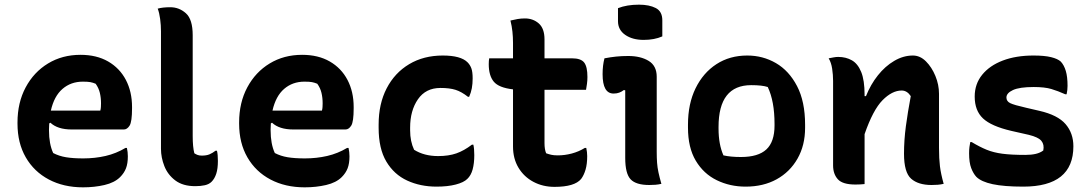

<svg xmlns="http://www.w3.org/2000/svg" viewBox="-20 -788 4670 823"><path d="M325 -553Q394 -553 443.5 -524.5Q493 -496 519.5 -445.5Q546 -395 546 -329V-324Q546 -266 535.5 -249.5Q525 -233 511 -233H287Q227 -233 196 -262L191 -259Q190 -247 190 -234V-229Q190 -171 208 -132Q233 -119 263 -114Q293 -109 337 -109Q387 -109 432.5 -119.5Q478 -130 518 -154H524Q526 -145 527 -136Q528 -127 528 -118Q528 -87 520 -66.5Q512 -46 495 -29Q471 -5 428 5Q385 15 336 15Q253 15 189.5 -18.5Q126 -52 90.5 -113.5Q55 -175 55 -258V-263Q55 -348 90 -413.5Q125 -479 186 -516Q247 -553 325 -553ZM335 -438Q284 -438 248 -407Q212 -376 198 -314H410Q412 -321 412.5 -329.5Q413 -338 413 -345Q413 -369 408 -390Q403 -411 390 -429Q378 -434 367 -436Q356 -438 335 -438Z M670 -654Q670 -680 666.5 -706.5Q663 -733 656 -751Q677 -757 710 -757Q748 -757 777 -731Q806 -705 806 -637V-205Q806 -158 813 -131Q819 -127 826.5 -124Q834 -121 845 -121Q865 -121 878 -126.5Q891 -132 904 -142H910Q914 -126 914 -98Q914 -65 907 -43.5Q900 -22 887 -9Q876 2 858 6Q840 10 817 10Q764 10 731.5 -14.5Q699 -39 684.5 -76Q670 -113 670 -150Z M1275 -553Q1344 -553 1393.5 -524.5Q1443 -496 1469.5 -445.5Q1496 -395 1496 -329V-324Q1496 -266 1485.5 -249.5Q1475 -233 1461 -233H1237Q1177 -233 1146 -262L1141 -259Q1140 -247 1140 -234V-229Q1140 -171 1158 -132Q1183 -119 1213 -114Q1243 -109 1287 -109Q1337 -109 1382.5 -119.5Q1428 -130 1468 -154H1474Q1476 -145 1477 -136Q1478 -127 1478 -118Q1478 -87 1470 -66.5Q1462 -46 1445 -29Q1421 -5 1378 5Q1335 15 1286 15Q1203 15 1139.5 -18.5Q1076 -52 1040.5 -113.5Q1005 -175 1005 -258V-263Q1005 -348 1040 -413.5Q1075 -479 1136 -516Q1197 -553 1275 -553ZM1285 -438Q1234 -438 1198 -407Q1162 -376 1148 -314H1360Q1362 -321 1362.5 -329.5Q1363 -338 1363 -345Q1363 -369 1358 -390Q1353 -411 1340 -429Q1328 -434 1317 -436Q1306 -438 1285 -438Z M1878 -550Q1955 -550 1984 -521Q1995 -510 2000.5 -495Q2006 -480 2006 -452Q2006 -429 2002.5 -410Q1999 -391 1991 -373H1986Q1958 -395 1932.5 -403Q1907 -411 1868 -411Q1805 -411 1771.5 -362.5Q1738 -314 1738 -241V-229Q1738 -182 1755 -146Q1798 -119 1858 -119Q1903 -119 1936 -130.5Q1969 -142 2003 -168H2009Q2013 -151 2013 -123Q2013 -88 2006 -62Q1999 -36 1983 -21Q1968 -6 1933.5 3Q1899 12 1851 12Q1782 12 1725.5 -14Q1669 -40 1636 -95.5Q1603 -151 1603 -240V-254Q1603 -343 1637.5 -409.5Q1672 -476 1734 -513Q1796 -550 1878 -550Z M2493 -154Q2495 -145 2496 -136Q2497 -127 2497 -119Q2497 -85 2490 -61Q2483 -37 2471 -21Q2443 13 2357 13Q2307 13 2266.5 -8.5Q2226 -30 2202.5 -69Q2179 -108 2179 -160V-405Q2118 -412 2096.5 -438Q2075 -464 2075 -513Q2075 -520 2075.5 -527Q2076 -534 2077 -538H2179V-604Q2179 -629 2176.5 -652.5Q2174 -676 2168 -700Q2184 -704 2199 -706.5Q2214 -709 2230 -709Q2265 -709 2289.5 -687.5Q2314 -666 2314 -619V-538H2432Q2470 -538 2484 -520Q2498 -502 2498 -458Q2498 -443 2496 -428.5Q2494 -414 2492 -403H2314V-174Q2314 -148 2321 -131Q2332 -127 2343 -124.5Q2354 -122 2371 -122Q2401 -122 2431 -130Q2461 -138 2487 -154Z M2660 -111V-401L2654 -402Q2645 -395 2634.5 -391Q2624 -387 2610 -387Q2563 -387 2563 -470Q2563 -508 2571 -538Q2597 -543 2621 -545.5Q2645 -548 2673 -548Q2726 -548 2760.5 -527Q2795 -506 2795 -459V-137Q2795 -111 2796.5 -90.5Q2798 -70 2802.5 -49Q2807 -28 2815 0Q2802 3 2789.5 4Q2777 5 2763 5Q2706 5 2683 -19.5Q2660 -44 2660 -111ZM2629 -753Q2667 -768 2719 -768Q2763 -768 2791 -753.5Q2819 -739 2819 -701V-632Q2785 -617 2739 -617Q2691 -617 2660 -638.5Q2629 -660 2629 -697Z M3183 -550Q3250 -550 3306 -517.5Q3362 -485 3396.5 -419Q3431 -353 3431 -253V-240Q3431 -165 3398.5 -108Q3366 -51 3309 -19.5Q3252 12 3176 12Q3109 12 3052.5 -15.5Q2996 -43 2962.5 -99Q2929 -155 2929 -241V-254Q2929 -343 2961.5 -409.5Q2994 -476 3051 -513Q3108 -550 3183 -550ZM3200 -423Q3060 -423 3060 -244V-237Q3060 -169 3081 -122Q3112 -115 3156 -115Q3230 -115 3265 -147.5Q3300 -180 3300 -250V-257Q3300 -354 3271 -415Q3247 -423 3200 -423Z M3686 1Q3675 2 3666.5 2.5Q3658 3 3647 3Q3592 3 3571.5 -19.5Q3551 -42 3551 -79V-441Q3551 -467 3547 -493.5Q3543 -520 3532 -538Q3543 -540 3553 -542Q3563 -544 3573 -544Q3606 -544 3631.5 -529.5Q3657 -515 3671.5 -479.5Q3686 -444 3686 -382V-376H3692Q3712 -426 3743 -465Q3774 -504 3813 -527Q3852 -550 3893 -550Q3924 -550 3949 -525Q3974 -500 3989.5 -462.5Q4005 -425 4005 -386V-154Q4005 -108 4009 -75.5Q4013 -43 4025 0Q4012 3 3999.5 4Q3987 5 3973 5Q3916 5 3885.5 -22Q3855 -49 3855 -129Q3855 -187 3863 -247Q3871 -307 3884 -376Q3868 -400 3845 -400Q3804 -400 3763 -358.5Q3722 -317 3686 -213Z M4375 -124Q4401 -124 4420 -128.5Q4439 -133 4452 -143Q4457 -168 4444 -184Q4431 -200 4390 -210L4315 -227Q4229 -247 4193.5 -280.5Q4158 -314 4158 -374Q4158 -428 4190 -467.5Q4222 -507 4278.5 -528.5Q4335 -550 4410 -550Q4457 -550 4485.5 -543Q4514 -536 4527 -524Q4541 -509 4548.5 -484Q4556 -459 4556 -420Q4556 -411 4555 -402Q4554 -393 4552 -384H4546Q4515 -398 4486.5 -406.5Q4458 -415 4411 -415Q4350 -415 4322 -402Q4294 -389 4294 -370Q4294 -354 4310 -346Q4326 -338 4379 -326L4435 -313Q4514 -295 4547.5 -256Q4581 -217 4581 -161Q4581 12 4366 12Q4284 12 4235 1.5Q4186 -9 4165 -30Q4152 -44 4143 -67.5Q4134 -91 4134 -131Q4134 -147 4135.5 -158Q4137 -169 4139 -179H4145Q4180 -158 4209.5 -146Q4239 -134 4277 -129Q4315 -124 4375 -124Z"/></svg>

Font: Recursive Sn Csl St
Style: Bold
Weight: 700
Version: Version 1.079;hotconv 1.0.112;makeotfexe 2.5.65598; ttfautoh